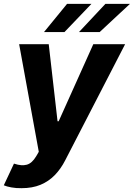

<svg xmlns="http://www.w3.org/2000/svg" viewBox="-54 -776 697 1000"><path d="M58.2 204.1Q29.6 204.6 5.3 200.1Q-18.9 195.7 -34.2 189.1L18.8 76L21.6 77Q58.3 89.2 85.5 81.8Q112.7 74.5 134.6 37.7L148 14.6L45.7 -545.9H199.8L245.7 -144.5H251.6L432 -545.9H597.7L285.5 59.2Q262.9 103.5 231.2 136.2Q199.5 168.8 156.9 186.5Q114.4 204.1 58.2 204.1ZM357.4 -609 495.1 -755.9H622.9L465 -609ZM175.2 -609 295.3 -755.9H422.3L281.8 -609Z"/></svg>

Font: Inter Tight
Style: Italic
Weight: 400
Italic angle: -9.39999°
Designer: Rasmus Andersson
Foundry: rsms
Version: Version 3.002